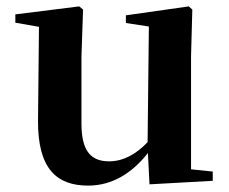

<svg xmlns="http://www.w3.org/2000/svg" viewBox="-20 -565 718 601"><path d="M448 12 646 1V-28L578 -35V-389L582 -535L571 -545L374 -517V-493L446 -482L442 -120C407 -83 366 -60 322 -60C267 -60 235 -89 235 -178V-389L240 -535L228 -545L28 -520V-494L102 -481L99 -188C98 -37 157 16 256 16C333 16 395 -25 443 -86Z"/></svg>

Font: Noto Serif CJK KR
Style: Bold
Weight: 700
Designer: Ryoko NISHIZUKA 西塚涼子 (kana & ideographs); Frank Grießhammer (Latin, Greek & Cyrillic); Wenlong ZHANG 张文龙 (bopomofo); San
Foundry: Adobe
Version: Version 2.001;hotconv 1.1.0;makeotfexe 2.6.0